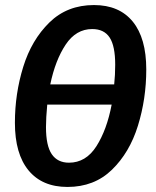

<svg xmlns="http://www.w3.org/2000/svg" viewBox="-20 -725 616 760"><path d="M559 -450Q559 -334 526 -227.5Q493 -121 423 -53Q353 15 247 15Q147 15 93 -50.5Q39 -116 39 -239Q39 -354 72 -460.5Q105 -567 175.5 -636Q246 -705 352 -705Q452 -705 505.5 -639.5Q559 -574 559 -450ZM179 -391H432Q436 -428 436 -469Q436 -543 414 -576.5Q392 -610 345 -610Q281 -610 240 -548.5Q199 -487 179 -391ZM422 -311H167Q162 -258 162 -222Q162 -148 185 -114.5Q208 -81 253 -81Q320 -81 361.5 -146Q403 -211 422 -311Z"/></svg>

Font: Fira Sans Extra Condensed Medium
Style: Italic
Weight: 500
Width: 3
Italic angle: -8°
Designer: Carrois Corporate & Edenspiekermann AG
Foundry: Carrois Corporate GbR & Edenspiekermann AG
Version: Version 4.203